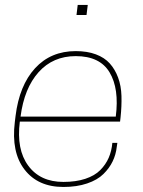

<svg xmlns="http://www.w3.org/2000/svg" viewBox="-20 -740 570 766"><path d="M459 -254.9H59.1Q44.9 -143.6 92.8 -78.9Q140.6 -14.2 232.9 -14.2Q282.7 -14.2 320.3 -26.6Q357.9 -39.1 379.9 -61.3Q401.9 -83.5 413.6 -110.4Q425.3 -137.2 428.2 -169.9H448.2L445.8 -153.8Q442.4 -123 429.4 -96.2Q416.5 -69.3 392.6 -45.7Q368.7 -22 327.6 -8.1Q286.6 5.9 232.9 5.9Q131.3 5.9 77.9 -63.5Q24.4 -132.8 39.1 -252.9L42 -276.9Q57.1 -399.4 119.9 -467.8Q182.6 -536.1 282.2 -536.1Q328.1 -536.1 362.5 -523.2Q397 -510.3 418 -486.8Q439 -463.4 451.2 -430.4Q463.4 -397.5 464.6 -357.2Q465.8 -316.9 460.9 -271ZM282.2 -516.1Q191.4 -516.1 134 -452.1Q76.7 -388.2 62 -274.9H441.9Q456.1 -386.2 417.2 -451.2Q378.4 -516.1 282.2 -516.1ZM330.1 -720.2 325.2 -680.2H285.2L290 -720.2Z"/></svg>

Font: Cooper Hewitt
Style: Thin Italic
Weight: 702
Designer: Village Type and Design LLC
Foundry: Cooper Hewitt Smithsonian Design Museum
Version: 1.000